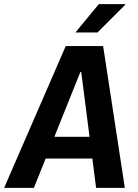

<svg xmlns="http://www.w3.org/2000/svg" viewBox="-48 -909 668 929"><path d="M-28 0 270 -686H451L556 0H417L345 -561H341L116 0ZM114 -142 129 -247H463L448 -142ZM317 -752 430 -889H558V-886L424 -752Z"/></svg>

Font: Chivo Mono SemiBold
Style: Italic
Weight: 600
Italic angle: -8.05°
Monospace: yes
Version: Version 1.008